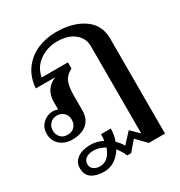

<svg xmlns="http://www.w3.org/2000/svg" viewBox="-189 -696 1020 1085"><g transform="rotate(-30 320.5 -153.0)"><path d="M581 -378V242H475L414 179L360 242H334Q321 209 298 182Q277 216 246.5 236.5Q216 257 177 257Q127 257 96.5 236.5Q66 216 66 171Q66 132 98 109Q130 86 182 86Q225 86 263 106Q266 87 266 64H330Q330 103 316 143Q339 164 352 189L413 123L465 174V-397Q465 -447 424 -480.5Q383 -514 311 -514Q248 -514 197 -478Q146 -442 136 -381H307V-341Q269 -322 255.5 -290.5Q242 -259 242 -204V-105Q242 -50 207.5 -20Q173 10 111 10Q64 10 32.5 -17.5Q1 -45 1 -90Q1 -122 16 -143Q31 -164 52 -174Q73 -184 92 -184Q115 -184 126 -177V-227Q126 -312 203 -344H76Q82 -418 119.5 -467Q157 -516 213 -539.5Q269 -563 332 -563Q441 -563 511 -515.5Q581 -468 581 -378ZM164 -90Q164 -117 146.5 -134.5Q129 -152 101 -152Q75 -152 57.5 -134Q40 -116 40 -90Q40 -63 56.5 -45Q73 -27 101 -27Q131 -27 147.5 -45Q164 -63 164 -90ZM255 145Q220 123 180 123Q150 123 132 136.5Q114 150 114 173Q114 195 131 207Q148 219 171 219Q201 219 222 199.5Q243 180 255 145Z"/></g></svg>

Font: Taviraj Medium
Style: Regular
Weight: 500
Designer: Katatrad Team
Foundry: CadsonDemak
Version: Version 1.030